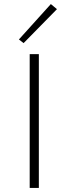

<svg xmlns="http://www.w3.org/2000/svg" viewBox="-20 -924 338 944"><path d="M96 -712 73 -730 230 -904 260 -879ZM126 0V-658H171V0Z"/></svg>

Font: EauTestText Light
Style: Regular
Weight: 300
Designer: Christian Thalmann (Catharsis Fonts)
Version: Version 0.001;PS 000.001;hotconv 1.0.88;makeotf.lib2.5.64775